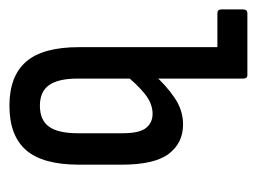

<svg xmlns="http://www.w3.org/2000/svg" viewBox="-88 -438 532 397"><g transform="rotate(90 177.5 -240.0)"><path d="M7 -424Q-1 -424 -1 -432V-477Q-1 -486 7 -486H89V-424ZM198 6Q137 6 107 -28.5Q77 -63 77 -138V-477Q77 -486 84 -486H135Q142 -486 142 -477V-135Q142 -95 155.5 -76Q169 -57 198 -57Q228 -57 241.5 -76Q255 -95 255 -135V-228Q255 -263 244 -276.5Q233 -290 215 -290Q193 -290 172.5 -273Q152 -256 135 -234V-294Q155 -317 181 -335Q207 -353 237 -353Q275 -353 297.5 -323.5Q320 -294 320 -226V-138Q320 -63 290 -28.5Q260 6 198 6Z"/></g></svg>

Font: Sofia Sans Extra Condensed
Style: Regular
Weight: 400
Designer: Botio Nikoltchev, Ani Petrova
Foundry: lettersoup
Version: Version 4.101